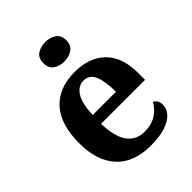

<svg xmlns="http://www.w3.org/2000/svg" viewBox="-220 -886 1012 1012"><g transform="rotate(-45 285.5 -380.0)"><path d="M306 10Q179 10 113 -62.5Q47 -135 47 -265Q47 -406 112 -477.5Q177 -549 295 -549Q404 -549 466.5 -488Q529 -427 529 -308V-257H201Q204 -157 238.5 -111Q273 -65 335 -65Q387 -65 423 -88.5Q459 -112 476 -146Q490 -139 496.5 -126.5Q503 -114 503 -97Q503 -69 482 -44.5Q461 -20 417.5 -5Q374 10 306 10ZM376 -321Q376 -398 358 -441Q340 -484 297 -484Q255 -484 230 -442.5Q205 -401 203 -321ZM297 -626Q261 -626 236.5 -643.5Q212 -661 212 -698Q212 -736 237 -753Q262 -770 298 -770Q332 -770 357.5 -753Q383 -736 383 -698Q383 -661 357.5 -643.5Q332 -626 297 -626Z"/></g></svg>

Font: Noto Serif Vithkuqi
Style: Bold
Weight: 700
Version: Version 1.005